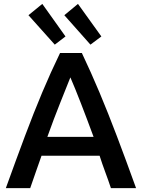

<svg xmlns="http://www.w3.org/2000/svg" viewBox="-20 -965 728 985"><path d="M10 0Q63 -147 108 -267Q153 -387 196.5 -490.5Q240 -594 288 -693H400Q447 -594 490.5 -490.5Q534 -387 579.5 -267Q625 -147 678 0H549Q535 -42 519.5 -83.5Q504 -125 491 -166H193Q179 -125 164 -83.5Q149 -42 135 0ZM223 -263H460Q425 -358 394.5 -436.5Q364 -515 341 -568Q320 -515 288.5 -436.5Q257 -358 223 -263ZM444 -736 310 -887 380 -945 500 -778ZM261 -736 126 -887 197 -945 316 -778Z"/></svg>

Font: Ubuntu Sans SemiBold
Style: Regular
Weight: 600
Designer: Dalton Maag Ltd
Foundry: Dalton Maag Ltd
Version: Version 1.006; ttfautohint (v1.8.4.7-5d5b)